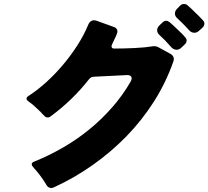

<svg xmlns="http://www.w3.org/2000/svg" viewBox="-20 -890 1043 961"><path d="M926 -739Q919 -747 911.5 -755Q904 -763 896 -771Q888 -779 881.5 -785Q875 -791 869 -797Q856 -808 855.5 -821.5Q855 -835 867 -847L883 -863Q890 -870 901 -870Q911 -870 918 -864Q922 -860 926.5 -856.5Q931 -853 936 -848L979 -806Q984 -801 988 -796.5Q992 -792 996 -788Q1004 -780 1003 -770Q1002 -760 994 -752L975 -735Q965 -726 953 -726Q938 -726 926 -739ZM212 35Q190 -2 163 -34Q158 -39 154 -44Q150 -49 146 -54Q138 -62 139 -69.5Q140 -77 151 -81Q225 -111 294.5 -151Q364 -191 425.5 -241Q487 -291 540 -351Q593 -411 633 -480Q643 -497 636.5 -506.5Q630 -516 611 -514L451 -506Q436 -506 426 -494Q343 -388 234 -308Q227 -302 219 -302Q208 -302 200 -312Q196 -316 192 -320Q188 -324 184 -329Q174 -339 164 -348Q154 -357 143 -367Q141 -368 140.5 -369Q140 -370 138 -371L127 -379Q124 -382 122 -383Q103 -397 123 -410Q168 -439 212.5 -479.5Q257 -520 296.5 -567Q336 -614 368.5 -665Q401 -716 422 -767Q428 -781 439 -786Q450 -791 464 -786L550 -755Q562 -751 566 -741.5Q570 -732 565 -721Q563 -714 560 -708Q557 -702 554 -696L542 -670Q536 -659 539.5 -652.5Q543 -646 556 -647Q599 -647 653 -649.5Q707 -652 750 -659Q763 -659 770 -655L832 -621Q856 -608 848 -583Q811 -477 751 -382.5Q691 -288 613 -208Q535 -128 442.5 -63Q350 2 249 48Q238 53 228 49.5Q218 46 212 35ZM837 -654Q824 -669 807 -687Q800 -694 793 -700.5Q786 -707 780 -713Q767 -724 766.5 -737.5Q766 -751 778 -763L794 -778Q802 -786 812 -786Q820 -786 829 -779Q833 -775 837.5 -771.5Q842 -768 847 -763L890 -722Q895 -717 899 -712.5Q903 -708 907 -703Q915 -695 914 -685Q913 -675 904 -667L886 -650Q876 -641 864 -641Q849 -641 837 -654Z"/></svg>

Font: Higure Gothic Black
Style: Regular
Weight: 900
Designer: Yoshimichi Ohira
Foundry: Positype
Version: Version 1.000